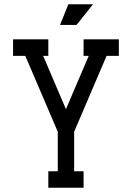

<svg xmlns="http://www.w3.org/2000/svg" viewBox="-20 -884 621 904"><path d="M373.5 -698.7H539.6V-621.1H481.9L329.1 -263.7V-77.6H373.5V0H207.5V-77.6H252V-263.7L99.1 -621.1H41.5V-698.7H207.5V-621.1H183.1L290.5 -370.1L397.9 -621.1H373.5ZM340.3 -766.6H262.7L301.8 -863.8H418Z"/></svg>

Font: Turpis
Style: Regular
Weight: 400
Designer: GGBotNet
Foundry: f0n7
Version: 1.00